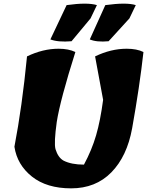

<svg xmlns="http://www.w3.org/2000/svg" viewBox="-20 -1032 806 1052"><path d="M472 -816 557 -1004Q674 -1020 724 -1004L689 -931L575 -806Q509 -800 472 -816ZM256 -816 345 -1004Q459 -1020 511 -1004L476 -931L372 -806Q298 -800 256 -816ZM59 -228Q101 -446 128 -723Q215 -765 301 -765Q356 -765 393 -747Q310 -485 291 -364Q275 -249 284 -215Q298 -169 328 -152Q371 -130 440 -130Q483 -210 506.5 -290.5Q530 -371 545 -485L501 -723Q588 -765 674 -765Q730 -765 766 -747Q745 -558 704 -329Q676 -175 590 -87.5Q504 0 370 0Q236 0 155 -64.5Q74 -129 59 -228Z"/></svg>

Font: Tillana ExtraBold
Style: Regular
Weight: 800
Designer: Lipi Raval (Devanagari, Latin), Jonny Pinhorn (Latin)
Foundry: Indian Type Foundry
Version: Version 2.003;PS 1.0;hotconv 1.0.79;makeotf.lib2.5.61930; tt